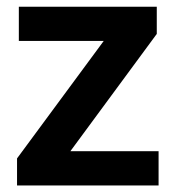

<svg xmlns="http://www.w3.org/2000/svg" viewBox="-20 -566 530 586"><path d="M32 0V-82.5L315 -466V-441H37.5V-545.5H458.5V-462.5L176 -79V-104.5H464V0Z"/></svg>

Font: Encode Sans Condensed Thin SemiBold
Style: Regular
Weight: 600
Version: Version 3.002